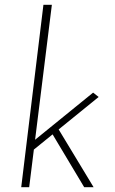

<svg xmlns="http://www.w3.org/2000/svg" viewBox="-20 -776 477 796"><path d="M68 0 160 -756H195L101 0ZM218 -248 368 0H329L192 -229ZM107 -145 105 -180 366 -392 389 -374Z"/></svg>

Font: Josefin Sans ExtraLight
Style: Italic
Weight: 250
Italic angle: -7°
Designer: Santiago Orozco
Foundry: Typemade
Version: Version 2.000